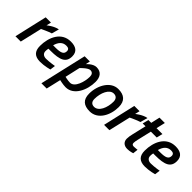

<svg xmlns="http://www.w3.org/2000/svg" viewBox="106 -1592 2761 2761"><g transform="rotate(45 1486.5 -211.5)"><path d="M168 0 246 -334C246 -334 346 -383 401 -399L432 -511C351 -498 265 -427 265 -427L282 -500H175L60 0Z M535 -291C557 -373 601 -422 674 -422C713 -422 736 -409 736 -372C736 -311 692 -291 582 -291H535ZM599 -82C552 -82 516 -106 516 -155C516 -172 518 -194 522 -209H564C754 -209 843 -246 843 -373C843 -471 779 -510 679 -510C487 -510 407 -328 407 -151C407 -40 462 10 569 10C662 10 753 -17 753 -17L764 -99C764 -99 669 -82 599 -82Z M1167 -418C1210 -418 1229 -389 1229 -345C1229 -243 1180 -82 1088 -82C1043 -82 982 -97 982 -97L1034 -327C1034 -327 1119 -418 1167 -418ZM909 214 961 -9C961 -9 1035 9 1088 9C1252 9 1339 -184 1339 -351C1339 -446 1297 -511 1200 -511C1127 -511 1059 -432 1059 -432L1073 -500H967L802 214Z M1577 -81C1526 -81 1500 -112 1500 -166C1500 -289 1555 -418 1644 -418C1697 -418 1723 -384 1723 -331C1723 -208 1668 -81 1577 -81ZM1644 -510C1489 -510 1392 -335 1392 -167C1392 -41 1459 10 1577 10C1742 10 1831 -163 1831 -330C1831 -455 1763 -510 1644 -510Z M1970 0 2048 -334C2048 -334 2148 -383 2203 -399L2234 -511C2153 -498 2067 -427 2067 -427L2084 -500H1977L1862 0Z M2549 -500H2429L2461 -637H2352L2321 -500H2264L2240 -407H2298L2248 -194C2240 -161 2233 -123 2233 -91C2233 -32 2271 10 2342 10C2395 10 2447 -8 2447 -8L2456 -87C2456 -87 2410 -81 2384 -81C2356 -81 2345 -94 2345 -118C2345 -135 2350 -164 2355 -185L2407 -407H2526Z M2665 -291C2687 -373 2731 -422 2804 -422C2843 -422 2866 -409 2866 -372C2866 -311 2822 -291 2712 -291H2665ZM2729 -82C2682 -82 2646 -106 2646 -155C2646 -172 2648 -194 2652 -209H2694C2884 -209 2973 -246 2973 -373C2973 -471 2909 -510 2809 -510C2617 -510 2537 -328 2537 -151C2537 -40 2592 10 2699 10C2792 10 2883 -17 2883 -17L2894 -99C2894 -99 2799 -82 2729 -82Z"/></g></svg>

Font: RazerF5 SemiBold
Style: Italic
Weight: 600
Foundry: Razer Inc.
Version: Version 2